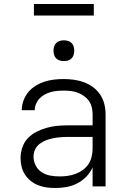

<svg xmlns="http://www.w3.org/2000/svg" viewBox="-20 -934 640 962"><path d="M257 8Q235 8 213 5Q191 2 171 -6Q151 -14 134 -27.5Q117 -41 105 -59.5Q93 -78 88 -99.5Q83 -121 83 -142Q83 -169 92 -195.5Q101 -222 119.5 -241.5Q138 -261 162.5 -273.5Q187 -286 213.5 -293.5Q240 -301 267 -303.5Q294 -306 321 -306H444V-362Q444 -380 439.5 -397.5Q435 -415 425 -429Q415 -443 400 -453.5Q385 -464 368.5 -470Q352 -476 334 -478Q316 -480 298 -480Q282 -480 266 -478.5Q250 -477 234 -472.5Q218 -468 203.5 -460Q189 -452 178 -440.5Q167 -429 160.5 -413.5Q154 -398 154 -382H89Q89 -382 89 -382Q89 -382 89 -382Q89 -406 97.5 -429.5Q106 -453 121.5 -472Q137 -491 158 -504Q179 -517 202 -524.5Q225 -532 249.5 -535Q274 -538 298 -538Q324 -538 350 -534.5Q376 -531 400.5 -522Q425 -513 446 -497.5Q467 -482 481.5 -460.5Q496 -439 502.5 -413.5Q509 -388 509 -362V0H444V-95Q432 -69 412 -48.5Q392 -28 366.5 -15Q341 -2 313 3Q285 8 257 8ZM279 -50Q300 -50 320 -53Q340 -56 359 -63Q378 -70 395 -82.5Q412 -95 423 -111.5Q434 -128 439 -148.5Q444 -169 444 -189V-248H321Q302 -248 283.5 -246.5Q265 -245 247 -241.5Q229 -238 211.5 -231.5Q194 -225 179 -213.5Q164 -202 156 -185Q148 -168 148 -149Q148 -126 159 -104.5Q170 -83 190 -70.5Q210 -58 233 -54Q256 -50 279 -50ZM300 -628Q289 -628 279 -631Q269 -634 261.5 -641.5Q254 -649 251 -659Q248 -669 248 -680Q248 -691 251 -701Q254 -711 261.5 -718.5Q269 -726 279 -729Q289 -732 300 -732Q311 -732 321 -729Q331 -726 338.5 -718.5Q346 -711 349 -701Q352 -691 352 -680Q352 -669 349 -659Q346 -649 338.5 -641.5Q331 -634 321 -631Q311 -628 300 -628ZM150 -856V-914H450V-856Z"/></svg>

Font: Iosevka Curly Light Extended
Style: Regular
Weight: 300
Width: 7
Monospace: yes
Designer: Belleve Invis
Foundry: Belleve Invis
Version: Version 11.1.0; ttfautohint (v1.8.3)